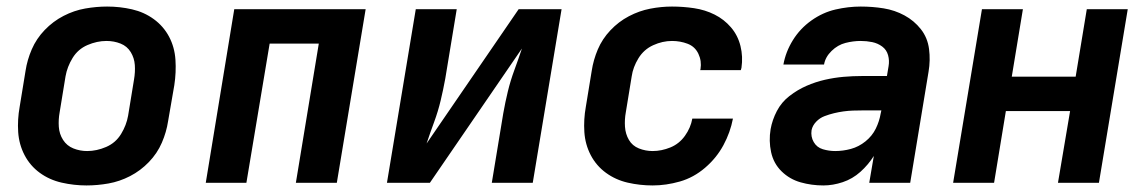

<svg xmlns="http://www.w3.org/2000/svg" viewBox="-20 -558 3496 586"><path d="M244 8Q277 8 311 2Q345 -4 377 -20.5Q409 -37 434.5 -63.5Q460 -90 474 -122.5Q488 -155 493 -188L512 -298Q518 -337 515.5 -375.5Q513 -414 496 -446Q479 -478 449.5 -499.5Q420 -521 383 -529.5Q346 -538 307 -538Q274 -538 240 -532Q206 -526 174 -509.5Q142 -493 116.5 -466.5Q91 -440 77 -407.5Q63 -375 58 -342L40 -232Q33 -193 35.5 -155Q38 -117 55 -84.5Q72 -52 101.5 -30.5Q131 -9 168.5 -0.5Q206 8 244 8ZM246 -97Q224 -97 204 -105Q184 -113 172.5 -131Q161 -149 159.5 -171Q158 -193 162 -215L180 -325Q185 -354 201.5 -381Q218 -408 247 -420.5Q276 -433 305 -433Q328 -433 348 -425Q368 -417 379 -399Q390 -381 391.5 -359.5Q393 -338 389 -315L371 -205Q366 -176 349.5 -149Q333 -122 304 -109.5Q275 -97 246 -97Z M608 0H732L803 -425H953L883 0H1008L1096 -530H695Z M1161 0H1292L1573 -410Q1562 -377 1550 -344.5Q1538 -312 1530 -279Q1522 -246 1516 -212L1481 0H1606L1694 -530H1563L1282 -120Q1293 -153 1305 -185.5Q1317 -218 1325 -251.5Q1333 -285 1339 -318L1374 -530H1249Z M1972 8Q2013 8 2055 -4Q2097 -16 2132 -46Q2167 -76 2188 -115Q2209 -154 2217 -196H2093Q2088 -168 2070.5 -143.5Q2053 -119 2026 -108Q1999 -97 1972 -97Q1950 -97 1930 -105Q1910 -113 1899.5 -131Q1889 -149 1887.5 -171Q1886 -193 1890 -215L1908 -325Q1912 -353 1928.5 -380Q1945 -407 1973.5 -420Q2002 -433 2031 -433Q2056 -433 2078.5 -424.5Q2101 -416 2111.5 -394Q2122 -372 2118 -347L2117 -344H2241Q2242 -347 2243 -351Q2248 -385 2240 -417.5Q2232 -450 2211 -474.5Q2190 -499 2161 -513.5Q2132 -528 2098.5 -533Q2065 -538 2031 -538Q1998 -538 1964.5 -531.5Q1931 -525 1899.5 -508.5Q1868 -492 1843 -465.5Q1818 -439 1804.5 -407Q1791 -375 1786 -342L1768 -232Q1761 -193 1763.5 -155Q1766 -117 1783 -84.5Q1800 -52 1829.5 -30.5Q1859 -9 1896 -0.5Q1933 8 1972 8Z M2493 8Q2522 8 2552 -2Q2582 -12 2606 -33.5Q2630 -55 2647 -82L2633 0H2758L2814 -339Q2820 -374 2815.5 -408.5Q2811 -443 2790.5 -469Q2770 -495 2740.5 -511Q2711 -527 2677 -532.5Q2643 -538 2607 -538Q2569 -538 2530 -529Q2491 -520 2456.5 -495.5Q2422 -471 2400 -435.5Q2378 -400 2371 -361H2495Q2499 -384 2518 -402.5Q2537 -421 2560.5 -427Q2584 -433 2607 -433Q2625 -433 2642 -429.5Q2659 -426 2672.5 -416Q2686 -406 2690.5 -389.5Q2695 -373 2692 -356L2687 -326H2612Q2583 -326 2554.5 -323.5Q2526 -321 2497.5 -314.5Q2469 -308 2441.5 -296Q2414 -284 2389.5 -265Q2365 -246 2351 -219Q2337 -192 2332 -164Q2326 -128 2333.5 -93.5Q2341 -59 2365.5 -35Q2390 -11 2423.5 -1.5Q2457 8 2493 8ZM2529 -97Q2510 -97 2491.5 -102.5Q2473 -108 2463.5 -124.5Q2454 -141 2457 -161Q2460 -175 2471 -186.5Q2482 -198 2496.5 -203.5Q2511 -209 2525.5 -212.5Q2540 -216 2554.5 -218Q2569 -220 2583.5 -220.5Q2598 -221 2612 -221H2670L2668 -212Q2664 -188 2653 -165.5Q2642 -143 2621.5 -126.5Q2601 -110 2577 -103.5Q2553 -97 2529 -97Z M2889 0H3014L3050 -219H3246L3209 0H3334L3422 -530H3297L3263 -324H3068L3102 -530H2977Z"/></svg>

Font: Iosevka Sparkle Oblique
Style: Bold
Weight: 700
Italic angle: -9°
Designer: Belleve Invis
Foundry: Belleve Invis
Version: Version 4.5.0; ttfautohint (v1.8.3)